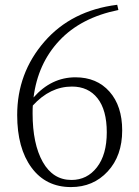

<svg xmlns="http://www.w3.org/2000/svg" viewBox="-20 -757 572 791"><path d="M274.4 -15.6Q338.9 -15.6 379.4 -67.9Q419.9 -120.1 419.9 -211.9Q419.9 -303.7 381.8 -352.1Q343.8 -400.4 276.4 -400.4Q186.5 -400.4 115.2 -322.3Q114.3 -312.5 114.3 -290Q114.3 -164.1 156.2 -89.8Q198.2 -15.6 274.4 -15.6ZM462.9 -737.3 467.8 -715.8Q313.5 -684.6 224.6 -589.8Q135.7 -495.1 118.2 -355.5Q191.4 -438.5 291 -438.5Q378.9 -438.5 431.2 -379.4Q483.4 -320.3 483.4 -219.7Q483.4 -115.2 423.8 -50.8Q364.3 13.7 272.5 13.7Q168.9 13.7 109.9 -66.4Q50.8 -146.5 50.8 -283.2Q50.8 -456.1 162.6 -585Q274.4 -713.9 462.9 -737.3Z"/></svg>

Font: GenYoMin TW TTF ExtraLight
Style: Regular
Weight: 250
Version: Version 1.300